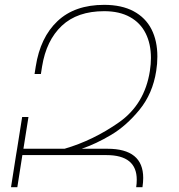

<svg xmlns="http://www.w3.org/2000/svg" viewBox="-20 -780 747 800"><path d="M320.3 -160.2H427.7Q576.7 -160.2 576.7 -38.6Q576.7 -21 573.7 -1V0H547.4Q549.8 -14.2 549.8 -31.2Q549.8 -133.8 423.3 -133.8H73.2L52.2 0H25.9L46.9 -133.8L51.3 -160.2L72.3 -292.5H98.6L77.6 -160.2H249Q369.1 -195.3 476.1 -270.5Q583 -345.7 604.5 -484.4Q608.9 -513.2 608.9 -538.6Q608.9 -597.2 586.9 -641.1Q564.9 -685.1 521.2 -709.2Q477.5 -733.4 414.1 -733.4Q302.2 -733.4 237.5 -672.6Q172.9 -611.8 155.3 -502.9L150.4 -471.7H124L128.9 -502.9Q147.9 -624.5 219.7 -692.1Q291.5 -759.8 414.1 -759.8Q486.8 -759.8 536.6 -733.2Q586.4 -706.5 611.1 -658.2Q635.7 -609.9 635.7 -544.4Q635.7 -514.2 630.9 -484.4Q616.2 -390.1 561.5 -323Q506.8 -255.9 443.1 -218Q379.4 -180.2 320.3 -160.2Z"/></svg>

Font: Mardoto Thin
Style: Italic
Weight: 250
Italic angle: -12°
Designer: Christian Robertson, Vahan Hovhannisyan
Foundry: Google
Version: Version 1.000